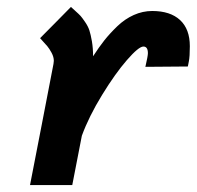

<svg xmlns="http://www.w3.org/2000/svg" viewBox="-20 -530 573 559"><path d="M251 -366.2Q268.1 -392.6 283.7 -412.4Q299.3 -432.1 321.3 -453.4Q343.3 -474.6 369.4 -486.3Q395.5 -498 423.3 -498Q475.6 -498 504.2 -471.7Q532.7 -445.3 532.7 -395.5Q532.7 -365.2 529.8 -351.1L526.9 -336.4Q506.3 -335.9 465.1 -335.9Q423.8 -335.9 403.3 -335.4Q410.6 -367.2 410.6 -375Q410.6 -394.5 397.5 -394.5Q383.8 -394.5 349.6 -355.2Q315.4 -315.9 277.1 -253.4Q238.8 -190.9 218.3 -134.8L190.4 8.8H67.4Q78.6 -49.8 101.6 -167.2Q124.5 -284.7 135.7 -343.8Q136.7 -349.6 136.7 -353Q136.7 -364.3 130.1 -376.5Q123.5 -388.7 117.7 -395.5Q111.8 -402.3 96.7 -418.9Q111.8 -434.1 141.8 -464.4Q171.9 -494.6 186.5 -509.8Q188.5 -507.8 199.5 -498Q210.4 -488.3 214.6 -483.6Q218.8 -479 227.5 -466.3Q236.3 -453.6 240.2 -441.7Q244.1 -429.7 247.6 -409.7Q251 -389.6 251 -366.2Z"/></svg>

Font: Fantasque Sans Mono
Style: Bold Italic
Weight: 700
Italic angle: -11°
Monospace: yes
Designer: Jany Belluz
Version: Version 1.7.1